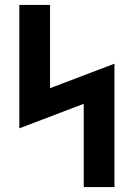

<svg xmlns="http://www.w3.org/2000/svg" viewBox="-20 -755 540 775"><path d="M318 0V-336L58 -237V-735H182V-399L442 -498V0Z"/></svg>

Font: Iosevka Term Curly Extrabold
Style: Regular
Weight: 800
Designer: Belleve Invis
Foundry: Belleve Invis
Version: Version 32.3.0